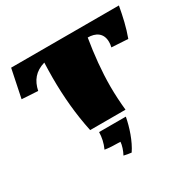

<svg xmlns="http://www.w3.org/2000/svg" viewBox="-159 -656 1023 1026"><g transform="rotate(-30 352.5 -142.5)"><path d="M472 -435C520 -435 559 -413 559 -358C559 -348 558 -338 555 -326L656 -320C678 -380 690 -435 702 -500H37L1 -326L100 -320C112 -377 142 -417 204 -435C203 -404 202 -373 202 -342C202 -227 212 -112 236 0H454C449 -48 446 -98 446 -147C446 -242 456 -338 472 -435ZM472 -435C520 -435 559 -413 559 -358C559 -348 558 -338 555 -326L656 -320C678 -380 690 -435 702 -500H37L1 -326L100 -320C112 -377 142 -417 204 -435C203 -404 202 -373 202 -342C202 -227 212 -112 236 0H454C449 -48 446 -98 446 -147C446 -242 456 -338 472 -435ZM272 33H437C426 92 402 165 368 215C352 213 337 211 322 207C334 185 344 155 345 135C310 135 272 133 250 129C265 96 271 66 272 33Z"/></g></svg>

Font: Ruslan Display
Style: Regular
Weight: 400
Designer: Denis Masharov, Vladimir Rabdu
Foundry: Denis Masharov, Vladimir Rabdu
Version: Version 1.001